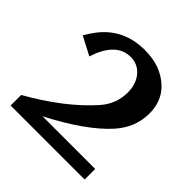

<svg xmlns="http://www.w3.org/2000/svg" viewBox="-192 -908 1069 1069"><g transform="rotate(45 342.5 -373.5)"><path d="M43.9 0V-83Q264.6 -208 392.6 -352.5Q454.1 -421.9 454.1 -511.7Q454.1 -580.6 417 -623Q381.3 -664.1 326.7 -664.1Q263.7 -664.1 220.7 -616.7Q181.2 -572.3 160.6 -502.9L51.3 -560.1Q73.2 -597.7 93.8 -624Q189.5 -747.1 355 -747.1Q480.5 -747.1 557.6 -674.3Q622.1 -613.8 622.1 -515.1Q622.1 -403.3 541.5 -314.9Q436.5 -199.2 211.9 -83H626.5V0Z"/></g></svg>

Font: Klaudia
Style: Bold
Weight: 700
Designer: Wojciech Kalinowski "wmk69" (wmk69@o2.pl)
Foundry: Wojciech Kalinowski "wmk69" (wmk69@o2.pl)
Version: Version 3.1.0; 2021-05-10